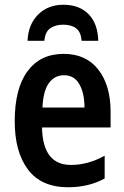

<svg xmlns="http://www.w3.org/2000/svg" viewBox="-20 -779 524 809"><path d="M248 -552Q343 -552 394.5 -485.5Q446 -419 446 -308V-242H157Q160 -84 279 -84Q351 -84 421 -123V-27Q354 10 267 10Q154 10 98 -64.5Q42 -139 42 -268Q42 -406 96 -479Q150 -552 248 -552ZM250 -462Q210 -462 186 -429Q162 -396 159 -326H336Q336 -386 314.5 -424Q293 -462 250 -462ZM247 -759Q314 -759 353 -719.5Q392 -680 394 -607H324Q321 -644 301 -659.5Q281 -675 246 -675Q214 -675 192 -660Q170 -645 167 -607H96Q99 -676 140.5 -717.5Q182 -759 247 -759Z"/></svg>

Font: Noto Sans Condensed SemiBold
Style: Regular
Weight: 600
Width: 3
Designer: Monotype Design Team
Foundry: Monotype Imaging Inc.
Version: Version 2.013; ttfautohint (v1.8.4.7-5d5b)